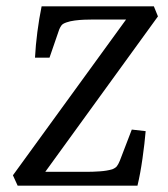

<svg xmlns="http://www.w3.org/2000/svg" viewBox="-20 -589 533 609"><path d="M36 0 21 -33 390 -541 400 -527H271Q262 -527 247.5 -526.5Q233 -526 217.5 -524Q202 -522 191 -518Q179 -514 175 -508.5Q171 -503 168 -496L137 -406H91Q93 -445 98.5 -487.5Q104 -530 112 -569H468L481 -537L112 -28L98 -44H256Q274 -44 296.5 -45.5Q319 -47 336 -52Q346 -56 350.5 -61.5Q355 -67 360 -79L398 -178L442 -173Q439 -136 432 -86.5Q425 -37 416 0Z"/></svg>

Font: Yrsa
Style: Italic
Weight: 400
Italic angle: -7.10001°
Designer: Anna Giedrys (Yrsa+Rasa design), David Brezina (Yrsa art-direction, Rasa art-direction, design)
Foundry: Rosetta Type Foundry
Version: Version 2.004